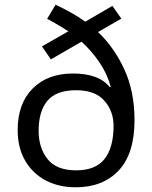

<svg xmlns="http://www.w3.org/2000/svg" viewBox="-20 -785 645 815"><path d="M216 -765Q248 -750 280.5 -732Q313 -714 342 -693L457 -760L495 -706L396 -649Q464 -585 507.5 -491Q551 -397 551 -275Q551 -133 484 -61.5Q417 10 301 10Q229 10 173.5 -19.5Q118 -49 86.5 -103.5Q55 -158 55 -233Q55 -345 118.5 -409Q182 -473 290 -473Q343 -473 382.5 -459Q422 -445 446 -415L450 -417Q434 -474 401 -522Q368 -570 326 -608L196 -533L158 -588L270 -652Q249 -666 226 -679.5Q203 -693 180 -705ZM303 -402Q219 -402 181.5 -357.5Q144 -313 144 -230Q144 -157 182 -109.5Q220 -62 303 -62Q386 -62 424 -110.5Q462 -159 462 -251Q462 -313 423 -357.5Q384 -402 303 -402Z"/></svg>

Font: Noto Sans Old Italic
Style: Regular
Weight: 400
Designer: Monotype Design Team
Foundry: Monotype Imaging Inc.
Version: Version 2.003; ttfautohint (v1.8.4.7-5d5b)